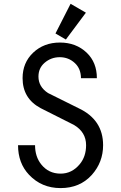

<svg xmlns="http://www.w3.org/2000/svg" viewBox="-20 -962 626 992"><path d="M73.2 -211.9H161.1Q161.1 -152.8 192.9 -112.8Q231 -64.9 293 -64.9Q351.6 -64.9 392.1 -113.8Q424.8 -153.3 424.8 -211.9Q424.8 -279.3 362.3 -316.4L189.9 -403.3Q96.7 -453.1 96.7 -558.1Q96.7 -637.7 150.9 -689.5Q206.5 -742.2 289.6 -742.2Q373 -742.2 428.2 -689.5Q480.5 -639.2 480.5 -558.1H398.4Q397.9 -606.9 367.2 -635.7Q334.5 -666.5 288.6 -666.5Q243.7 -666.5 210 -637.2Q178.7 -609.9 178.7 -566.4Q178.7 -513.7 228 -481.4L386.2 -402.8Q512.7 -343.3 512.7 -211.9Q512.7 -124 454.6 -58.6Q393.1 9.8 293 9.8Q194.8 9.8 129.9 -59.1Q73.2 -119.1 73.2 -211.9ZM344.7 -942.4 423.8 -896.5 320.3 -757.8 266.6 -789.1Z"/></svg>

Font: Consola Mono
Style: Book
Weight: 400
Monospace: yes
Designer: Wojciech Kalinowski "wmk69" (wmk69@o2.pl)
Foundry: Wojciech Kalinowski "wmk69" (wmk69@o2.pl)
Version: Version 2.1.0